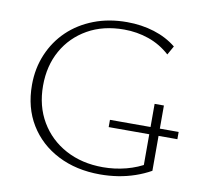

<svg xmlns="http://www.w3.org/2000/svg" viewBox="-76 -746 875 834"><g transform="rotate(10 361.5 -329.0)"><path d="M417 7Q312 7 231 -34.5Q150 -76 104.5 -150.5Q59 -225 59 -325Q59 -398 85.5 -460.5Q112 -523 159.5 -568.5Q207 -614 273 -639.5Q339 -665 419 -665Q483 -665 539 -647.5Q595 -630 637 -596L615 -557Q573 -595 521 -613Q469 -631 412 -631Q320 -631 251.5 -592Q183 -553 145 -485.5Q107 -418 107 -330Q107 -240 147.5 -171.5Q188 -103 259.5 -64.5Q331 -26 424 -26Q476 -26 526 -39Q576 -52 619 -78L598 -48V-336H639V-48Q607 -30 570.5 -17.5Q534 -5 495.5 1Q457 7 417 7ZM419 -202V-234H722V-202Z"/></g></svg>

Font: Ysabeau SC ExtraLight
Style: Regular
Weight: 250
Designer: Christian Thalmann (Catharsis Fonts)
Version: Version 2.001;gftools[0.9.30]; featfreeze: smcp